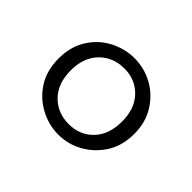

<svg xmlns="http://www.w3.org/2000/svg" viewBox="-79 -877 519 519"><g transform="rotate(45 181.0 -617.0)"><path d="M182 -511Q224 -511 251.5 -539.5Q279 -568 279 -618Q279 -667 251.5 -695.5Q224 -724 182 -724Q139 -724 111 -695.5Q83 -667 83 -618Q83 -568 111 -539.5Q139 -511 182 -511ZM182 -471Q145 -471 111.5 -489Q78 -507 57.5 -539.5Q37 -572 37 -618Q37 -662 57.5 -695Q78 -728 111.5 -745.5Q145 -763 182 -763Q219 -763 251.5 -745.5Q284 -728 305 -695Q326 -662 326 -618Q326 -572 305 -539.5Q284 -507 251.5 -489Q219 -471 182 -471Z"/></g></svg>

Font: Noto Serif SC ExtraLight ExtraBold
Style: Regular
Weight: 800
Version: Version 2.002-H1;hotconv 1.1.0;makeotfexe 2.6.0